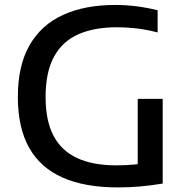

<svg xmlns="http://www.w3.org/2000/svg" viewBox="-20 -770 774 796"><path d="M469 7Q331.5 7 239.2 -34Q147 -75 100.5 -158Q54 -241 54 -368Q54 -498 102.5 -582.5Q151 -667 241.5 -708.2Q332 -749.5 457 -749.5Q501.5 -749.5 545.2 -744Q589 -738.5 633.5 -727.5V-635.5Q587 -647.5 545.8 -652.2Q504.5 -657 465 -657Q371 -657 305 -628Q239 -599 204 -535.2Q169 -471.5 169 -367.5Q169 -270.5 201.5 -208Q234 -145.5 299.2 -115Q364.5 -84.5 462.5 -84.5Q501.5 -84.5 536.5 -87.8Q571.5 -91 601.5 -96L551 -48V-360H654.5V-9Q603.5 -0.5 559.2 3.2Q515 7 469 7Z"/></svg>

Font: Encode Sans SC SemiExpanded Medium
Style: Regular
Weight: 500
Width: 6
Designer: Multiple Designers
Foundry: Impallari Type
Version: Version 3.002